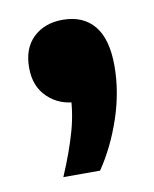

<svg xmlns="http://www.w3.org/2000/svg" viewBox="-52 -222 349 435"><g transform="rotate(-10 122.5 -4.5)"><path d="M60.1 171.1Q83.1 117.5 95.9 72Q108.7 26.4 108.7 -20L140.9 8.5H122.3Q81.4 8.5 54.1 -17Q26.7 -42.5 26.7 -86Q26.7 -131.1 52.7 -155.6Q78.7 -180.2 119.9 -180.2Q167.4 -180.2 192.6 -149.5Q217.9 -118.9 217.9 -57.4Q217.9 2.1 197.6 62.5Q177.3 122.9 144.6 171.1Z"/></g></svg>

Font: Encode Sans SC Condensed Thin
Style: Regular
Weight: 100
Width: 3
Designer: Multiple Designers
Foundry: Impallari Type
Version: Version 3.002